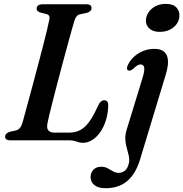

<svg xmlns="http://www.w3.org/2000/svg" viewBox="-20 -722 943 988"><path d="M334 0H33.5Q18 0 11.8 -5.8Q5.5 -11.5 6.5 -20.5Q7 -29 13.8 -35Q20.5 -41 31 -44L59 -50Q74 -53.5 82 -63Q90 -72.5 96 -91.5Q101.5 -112 110.8 -146Q120 -180 131.8 -223Q143.5 -266 156 -313.2Q168.5 -360.5 181 -407.5Q193.5 -454.5 204.2 -496.5Q215 -538.5 222.8 -571.2Q230.5 -604 234 -622Q236.5 -633.5 232.5 -640.5Q228.5 -647.5 219.5 -649.5L188 -657.5Q179 -660.5 173.8 -665Q168.5 -669.5 168.5 -677.5Q168.5 -688 176.5 -694Q184.5 -700 199.5 -700H424.5Q439.5 -700 445.2 -694.5Q451 -689 451 -680Q451 -671 444.2 -665Q437.5 -659 427.5 -656L394 -649Q381.5 -646.5 374.8 -638.8Q368 -631 362.5 -614.5Q355.5 -591 345.5 -555Q335.5 -519 323.8 -475.8Q312 -432.5 299.5 -385.8Q287 -339 275 -293.2Q263 -247.5 252.8 -207.2Q242.5 -167 235 -136.2Q227.5 -105.5 224.5 -89Q219 -62 228.8 -50.8Q238.5 -39.5 261.5 -39.5H335Q368.5 -39.5 393.5 -53Q418.5 -66.5 440.2 -97Q462 -127.5 485 -179Q492 -193.5 499.5 -199.8Q507 -206 516 -206Q527.5 -206 532.2 -199Q537 -192 537 -179.5Q536 -138.5 525 -103.2Q514 -68 495.8 -42Q477.5 -16 454.5 -1.5Q431.5 13 406 13Q394.5 13 384.5 9.8Q374.5 6.5 363 3.2Q351.5 0 334 0ZM833.5 -340 701.5 96Q679 172 635.2 209.2Q591.5 246.5 523 246.5Q485.5 246.5 465.8 230.5Q446 214.5 446 189.5Q446 167 460.8 151.5Q475.5 136 500.5 136Q519.5 136 533.8 143.8Q548 151.5 561.5 159.5Q575 167.5 591 167.5Q607 167.5 621.8 157Q636.5 146.5 643.5 116.5Q646.5 102.5 644.2 88.5Q642 74.5 637.5 59Q633 43.5 629 26Q625 8.5 624.8 -11Q624.5 -30.5 631.5 -53.5L713.5 -321Q725.5 -360.5 721.8 -375.5Q718 -390.5 704.5 -390.5Q696.5 -390.5 687.5 -385.8Q678.5 -381 666 -368.5Q657 -361 651.2 -359Q645.5 -357 640 -359.5Q633.5 -362.5 633.5 -371.2Q633.5 -380 640.5 -392.5Q653 -416 673.5 -433.5Q694 -451 719.8 -460.8Q745.5 -470.5 775 -470.5Q822.5 -470.5 837.8 -438Q853 -405.5 833.5 -340ZM801.5 -558Q766 -558 747.2 -576.5Q728.5 -595 731 -621.5Q733 -643 746.2 -661.2Q759.5 -679.5 782 -690.8Q804.5 -702 834 -702Q871 -702 888.2 -683Q905.5 -664 903 -637.5Q901.5 -615 888 -597Q874.5 -579 852.5 -568.5Q830.5 -558 801.5 -558Z"/></svg>

Font: Fraunces Medium
Style: Italic
Weight: 500
Italic angle: -16°
Version: Version 1.000;[b76b70a41]